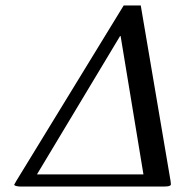

<svg xmlns="http://www.w3.org/2000/svg" viewBox="-20 -678 676 698"><path d="M416.5 -546.9 114.3 -43.9H501.5L418.5 -546.9ZM491.7 -658.2 600.1 -20Q601.6 -8.3 601.1 -5.9Q597.7 0 579.1 0H50.8Q31.7 -1.5 31.7 -6.8Q31.7 -7.8 38.1 -18.1Q39.1 -19.5 39.1 -20L429.7 -658.2Z"/></svg>

Font: Linux Biolinum Capitals O
Style: Italic Samll Caps
Weight: 400
Italic angle: -12°
Designer: Philipp H. Poll
Foundry: Philipp H. Poll
Version: Version 0.6.2